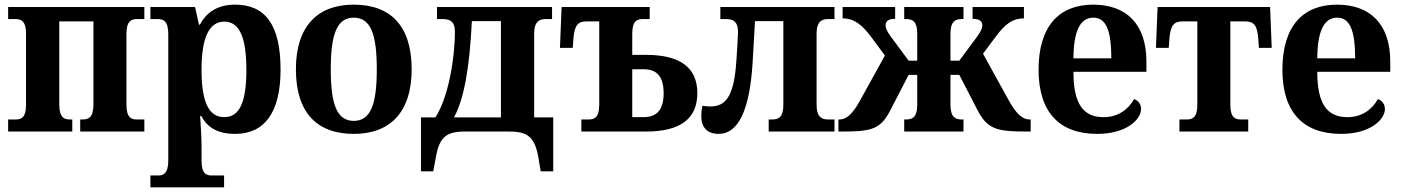

<svg xmlns="http://www.w3.org/2000/svg" viewBox="-20 -566 6030 826"><path d="M15 0H291V-52H282C257 -52 235 -59 235 -117V-474H382V-117C382 -59 360 -52 334 -52H325V0H601V-52H570C545 -52 524 -59 524 -116V-420C524 -476 545 -484 570 -484H601V-536H15V-484H46C71 -484 92 -476 92 -420V-116C92 -59 71 -52 46 -52H15Z M627 240H944V189H892C868 189 847 182 847 125V61C847 26 843 -37 841 -67H846C873 -16 918 10 992 10C1117 10 1187 -81 1187 -266C1187 -464 1118 -546 991 -546C914 -546 867 -511 840 -460H836L819 -536H627V-484H658C683 -484 704 -476 704 -419V124C704 182 682 189 658 189H627ZM945 -62C880 -62 847 -123 847 -266C847 -407 881 -473 945 -473C1009 -473 1040 -407 1040 -266C1040 -125 1010 -62 945 -62Z M1502 10C1658 10 1751 -83 1751 -268C1751 -455 1660 -546 1502 -546C1346 -546 1253 -453 1253 -268C1253 -82 1343 10 1502 10ZM1502 -46C1429 -46 1403 -118 1403 -268C1403 -418 1429 -490 1502 -490C1575 -490 1601 -418 1601 -268C1601 -118 1575 -46 1502 -46Z M1791 171H1844L1855 111C1870 26 1898 0 1978 0H2173C2252 0 2281 26 2296 111L2306 171H2360V-61H2278V-421C2278 -474 2301 -484 2328 -484H2355V-536H1860V-484H1885C1921 -484 1937 -469 1937 -430C1937 -312 1908 -144 1853 -61H1791ZM1933 -61C1975 -137 2000 -269 2010 -475H2135V-61Z M2481 0H2759C2905 0 2980 -54 2980 -165C2980 -277 2904 -330 2759 -330H2700V-421C2700 -477 2721 -484 2747 -484H2775V-536H2396L2389 -360H2444L2447 -401C2452 -460 2468 -474 2505 -474H2558V-116C2558 -60 2537 -52 2512 -52H2481ZM2700 -62V-268H2749C2807 -268 2835 -236 2835 -165C2835 -94 2806 -62 2749 -62Z M3072 10C3157 10 3206 -94 3218 -300L3228 -475H3350V-115C3350 -62 3330 -52 3302 -52H3287V0H3570V-52H3543C3516 -52 3493 -62 3493 -115V-421C3493 -474 3516 -484 3543 -484H3570V-536H3079V-484H3104C3139 -484 3155 -469 3155 -428C3155 -414 3151 -348 3148 -305C3138 -151 3102 -108 3036 -108C3025 -108 3014 -109 3002 -111C2998 -95 2997 -80 2997 -67C2997 -17 3023 10 3072 10Z M3587 0H3600C3732 0 3769 -10 3812 -95L3889 -244H3926V-115C3926 -62 3906 -52 3878 -52H3870V0H4125V-52H4117C4090 -52 4069 -62 4069 -115V-244H4107L4184 -95C4227 -10 4267 0 4400 0H4414V-52H4409C4378 -52 4351 -78 4321 -132L4209 -335L4263 -407C4304 -464 4338 -487 4385 -487V-536H4164V-485C4192 -485 4206 -476 4206 -457C4206 -447 4203 -435 4184 -409L4107 -305H4069V-421C4069 -474 4090 -484 4117 -484H4125V-536H3870V-484H3878C3906 -484 3926 -474 3926 -421V-305H3889L3812 -409C3793 -435 3790 -447 3790 -457C3790 -476 3803 -485 3831 -485V-536H3605V-487C3652 -487 3686 -463 3728 -407L3787 -327L3679 -132C3650 -79 3623 -52 3592 -52H3587Z M4700 10C4828 10 4889 -53 4889 -97C4889 -118 4877 -133 4859 -140C4834 -95 4790 -62 4728 -62C4640 -62 4598 -119 4598 -257H4912V-301C4912 -462 4826 -546 4683 -546C4536 -546 4448 -453 4448 -266C4448 -84 4537 10 4700 10ZM4761 -315H4598C4599 -435 4628 -490 4684 -490C4738 -490 4761 -435 4761 -315Z M5054 0H5350V-52H5319C5295 -52 5273 -59 5273 -115V-474H5335C5372 -474 5389 -460 5393 -401L5396 -360H5451L5444 -536H4960L4953 -360H5008L5011 -401C5016 -460 5032 -474 5069 -474H5131V-115C5131 -59 5109 -52 5085 -52H5054Z M5749 10C5877 10 5938 -53 5938 -97C5938 -118 5926 -133 5908 -140C5883 -95 5839 -62 5777 -62C5689 -62 5647 -119 5647 -257H5961V-301C5961 -462 5875 -546 5732 -546C5585 -546 5497 -453 5497 -266C5497 -84 5586 10 5749 10ZM5810 -315H5647C5648 -435 5677 -490 5733 -490C5787 -490 5810 -435 5810 -315Z"/></svg>

Font: Noto Serif SemiCondensed
Style: Bold
Weight: 700
Width: 4
Designer: Monotype Design Team
Foundry: Monotype Imaging Inc.
Version: Version 2.015